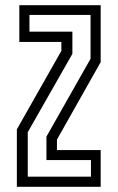

<svg xmlns="http://www.w3.org/2000/svg" viewBox="-20 -720 453 740"><path d="M45 0V-221.5L216.5 -524V-558.5H54.5V-700H368V-480.5L199.5 -182V-141.5H368V0ZM87 -39H330.5V-103H159V-193.5L329 -493.5V-662.5H93.5V-598H259V-512.5L87 -210.5Z"/></svg>

Font: Tourney Condensed
Style: Regular
Weight: 400
Width: 3
Designer: Tyler Finck
Foundry: Etcetera Type Co
Version: Version 1.010; ttfautohint (v1.8.3)